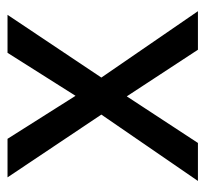

<svg xmlns="http://www.w3.org/2000/svg" viewBox="-38 -516 554 518"><g transform="rotate(-90 239.0 -257.0)"><path d="M9.8 0 205.1 -284.2H210.4L355.5 -513.7H458L272.5 -236.3H267.1L112.3 0ZM19.5 -513.7H123.5L268.6 -284.2H272.5L467.8 0H363.8L209 -236.3H205.1Z"/></g></svg>

Font: RobotoFlex
Style: Regular
Weight: 400
Designer: Berlow after Robertson
Foundry: Google
Version: Version 2.136